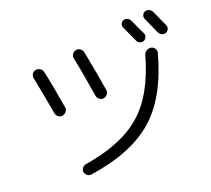

<svg xmlns="http://www.w3.org/2000/svg" viewBox="-117 -965 1233 1123"><g transform="rotate(-15 500.0 -403.0)"><path d="M758.8 -792Q800.8 -720.7 813.5 -697.3Q819.3 -686.5 814.5 -674.3Q809.6 -662.1 798.8 -656.2Q788.1 -650.4 775.4 -654.8Q762.7 -659.2 756.8 -669.9Q726.6 -723.6 704.1 -762.7Q697.3 -773.4 700.7 -785.6Q704.1 -797.9 714.8 -803.7Q725.6 -809.6 738.8 -806.2Q752 -802.7 758.8 -792ZM850.6 -821.3Q862.3 -827.1 875.5 -823.2Q888.7 -819.3 896.5 -807.6Q915 -775.4 951.2 -710Q957 -699.2 952.6 -687Q948.2 -674.8 937.5 -668.9Q925.8 -663.1 913.1 -667Q900.4 -670.9 892.6 -682.6Q862.3 -736.3 838.9 -779.3Q832 -790 835.9 -802.7Q839.8 -815.4 850.6 -821.3ZM301.8 18.6Q288.1 21.5 276.4 14.2Q264.6 6.8 260.7 -6.8Q256.8 -19.5 264.6 -31.7Q272.5 -43.9 286.1 -47.9Q513.7 -104.5 628.9 -224.1Q744.1 -343.8 787.1 -575.2Q790 -589.8 802.2 -599.1Q814.5 -608.4 829.1 -607.4H832Q845.7 -605.5 854.5 -594.2Q863.3 -583 861.3 -569.3Q815.4 -310.5 686.5 -176.3Q557.6 -42 301.8 18.6ZM185.5 -382.8Q148.4 -522.5 121.1 -613.3Q117.2 -626 124 -639.2Q130.9 -652.3 145 -656.2Q159.2 -660.2 172.4 -653.3Q185.5 -646.5 190.4 -631.8Q217.8 -545.9 254.9 -401.4Q258.8 -387.7 251 -375Q243.2 -362.3 229 -357.9Q214.8 -353.5 202.1 -361.3Q189.5 -369.1 185.5 -382.8ZM403.3 -708Q417 -711.9 429.7 -704.1Q442.4 -696.3 447.3 -681.6Q491.2 -527.3 513.7 -436.5Q517.6 -422.9 509.8 -410.6Q502 -398.4 488.3 -393.6H487.3Q473.6 -389.6 460.9 -397.5Q448.2 -405.3 444.3 -418.9Q404.3 -578.1 377.9 -664.1Q374 -677.7 380.9 -690.4Q387.7 -703.1 402.3 -707Z"/></g></svg>

Font: Rounded-L Mgen+ 2m regular
Style: Regular
Weight: 400
Designer: [Source Han Sans]
Ryoko NISHIZUKA  (kana & ideographs); Paul D. Hunt (Latin, Greek & Cyrillic); Wenlong ZHANG  (bopomofo
Version: Version 1.059.20150602